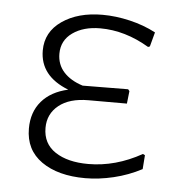

<svg xmlns="http://www.w3.org/2000/svg" viewBox="-41 -501 515 547"><g transform="rotate(5 216.5 -227.0)"><path d="M386 -73 383 -33Q345 -13 303 -3Q261 7 222 7Q144 7 97 -26Q50 -59 50 -120Q50 -167 76.5 -198Q103 -229 152 -240Q70 -272 70 -345Q70 -398 115.5 -429.5Q161 -461 231 -461Q269 -461 309.5 -451.5Q350 -442 384 -424L373 -383L368 -381Q299 -422 228 -422Q180 -422 149 -400Q118 -378 118 -340Q118 -309 137.5 -287.5Q157 -266 192 -255L322 -256L326 -251L322 -215H212Q158 -215 127.5 -190.5Q97 -166 97 -126Q97 -81 132.5 -57.5Q168 -34 227 -34Q305 -34 380 -76Z"/></g></svg>

Font: Luna Sans Light
Style: Regular
Weight: 300
Designer: Juan Pablo del Peral
Foundry: Huerta Tipografica
Version: Version 2.001; ttfautohint (v1.5)